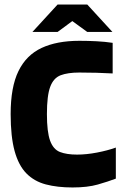

<svg xmlns="http://www.w3.org/2000/svg" viewBox="-20 -817 548 847"><path d="M491 -166V-29Q457 -16 411.5 -3Q366 10 300 10Q233 10 182 -3.5Q131 -17 96.5 -52Q62 -87 44.5 -150.5Q27 -214 27 -314Q27 -433 61.5 -503.5Q96 -574 163.5 -605.5Q231 -637 330 -637Q369 -637 406.5 -635Q444 -633 477 -628V-493Q441 -495 405 -496Q369 -497 330 -497Q279 -497 247.5 -485Q216 -473 201.5 -434Q187 -395 187 -314Q187 -235 201 -196.5Q215 -158 244.5 -146.5Q274 -135 320 -135Q361 -135 408 -144Q455 -153 491 -166ZM365 -676 299 -724 234 -676H123L234 -797H365L476 -676Z"/></svg>

Font: Blinker
Style: Regular
Weight: 400
Designer: Juergen Huber
Foundry: supertype
Version: 1.017